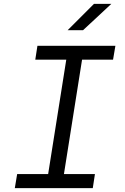

<svg xmlns="http://www.w3.org/2000/svg" viewBox="-20 -965 640 985"><path d="M456 0H56L68 -72H227L320 -659H161L172 -730H572L560 -659H401L308 -72H467ZM406 -810H327L462 -945H551Z"/></svg>

Font: JetBrains Mono Semi Light
Style: Italic
Weight: 350
Italic angle: -9°
Monospace: yes
Designer: Philipp Nurullin, Konstantin Bulenkov
Foundry: JetBrains
Version: 2.002